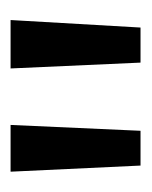

<svg xmlns="http://www.w3.org/2000/svg" viewBox="16 -786 274 345"><g transform="rotate(-90 152.5 -613.0)"><path d="M202.5 -730.5H289.5L276 -497H213ZM17 -730.5H101L90.5 -497H28Z"/></g></svg>

Font: MM Phetkon
Style: Regular
Weight: 400
Designer: Khon Soe Zaw Thu
Version: Version 1.00 July 15, 2016, initial release